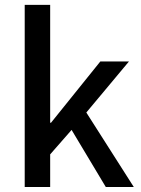

<svg xmlns="http://www.w3.org/2000/svg" viewBox="-20 -750 565 770"><path d="M79.1 0V-730.5H181.2V-257.8H184.6L382.3 -503.4H497.1L326.2 -298.8L516.6 0H404.3L267.1 -229L181.2 -130.9V0Z"/></svg>

Font: Akatab SemiBold
Style: Regular
Weight: 600
Designer: SIL Global
Foundry: SIL Global
Version: Version 4.100